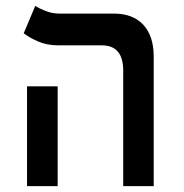

<svg xmlns="http://www.w3.org/2000/svg" viewBox="-20 -632 626 652"><path d="M398.4 0V-392.1Q398.4 -478 325.7 -478H178.2Q140.6 -478 111.1 -490.5Q81.5 -502.9 60.5 -519L99.6 -611.8Q110.8 -604.5 133.8 -595.2Q156.7 -585.9 181.2 -585.9H366.2Q431.2 -585.9 466.6 -547.9Q502 -509.8 502 -439.5V0ZM71.8 0V-338.9H175.8V0Z"/></svg>

Font: Cascadia Code Medium
Style: Regular
Weight: 500
Monospace: yes
Designer: Aaron Bell
Foundry: Saja Typeworks
Version: Version 2407.024